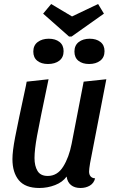

<svg xmlns="http://www.w3.org/2000/svg" viewBox="-20 -917 577 957"><path d="M42 -124Q42 -163 55.5 -233.5Q69 -304 109 -489Q111 -503 113 -510L222 -522Q177 -308 164.5 -239Q152 -170 152 -129Q152 -90 167 -65Q182 -40 218 -40Q266 -40 295 -86.5Q324 -133 337 -200L397 -510L510 -522L429 -104Q424 -74 424 -62Q424 -47 431.5 -38Q439 -29 454 -28Q448 -4 428 8Q408 20 381 20Q352 20 334 5.5Q316 -9 312 -37Q292 -9 254.5 5.5Q217 20 176 20Q106 20 74 -18.5Q42 -57 42 -124ZM195 -849 235 -897 339 -835 469 -897 498 -849 337 -735H324ZM146 -660Q146 -691 168 -707.5Q190 -724 223 -724Q256 -724 276.5 -708Q297 -692 297 -662Q297 -631 275.5 -614.5Q254 -598 219 -598Q186 -598 166 -614Q146 -630 146 -660ZM351 -660Q351 -691 372.5 -707.5Q394 -724 427 -724Q460 -724 480.5 -708Q501 -692 501 -662Q501 -631 479.5 -614.5Q458 -598 424 -598Q391 -598 371 -614Q351 -630 351 -660Z"/></svg>

Font: Sansita SW
Style: Italic
Weight: 400
Italic angle: -11°
Designer: Pablo Cosgaya
Foundry: Omnibus-Type
Version: Version 1.000